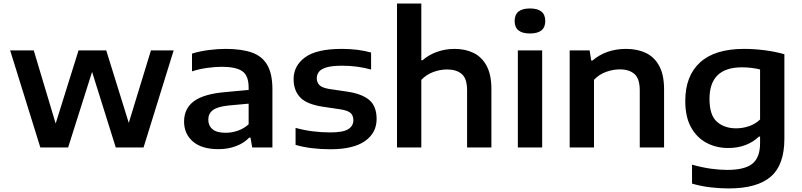

<svg xmlns="http://www.w3.org/2000/svg" viewBox="-20 -828 4502 1078"><path d="M206.5 0 37 -545H169.5L292.5 -134.5L421 -545H576.5L703 -138L827.5 -545H955L786 0H630L497 -424.5L362.5 0Z M1207.5 9.5Q1112.5 9.5 1063 -33.5Q1013.5 -76.5 1013.5 -145.5Q1013.5 -219 1069.5 -260.2Q1125.5 -301.5 1251 -311.5L1376 -323V-336.5Q1376 -404 1340 -428.5Q1304 -453 1225.5 -453Q1190 -453 1145 -447Q1100 -441 1058 -427.5V-527Q1101 -540.5 1151.8 -547Q1202.5 -553.5 1246.5 -553.5Q1336.5 -553.5 1394.8 -532.8Q1453 -512 1481.2 -462.2Q1509.5 -412.5 1509.5 -326.5V0H1396L1386.5 -55.5H1379.5Q1349.5 -24 1304.2 -7.2Q1259 9.5 1207.5 9.5ZM1149.5 -156Q1149.5 -122.5 1173.2 -102.5Q1197 -82.5 1247 -82.5Q1281 -82.5 1314.8 -94Q1348.5 -105.5 1376 -130V-246L1262 -235.5Q1200.5 -229 1175 -209.5Q1149.5 -190 1149.5 -156Z M1835 10Q1781.5 10 1732 4Q1682.5 -2 1639.5 -14.5V-110Q1686.5 -97 1735.5 -90.8Q1784.5 -84.5 1834 -84.5Q1906.5 -84.5 1935.2 -102.8Q1964 -121 1964 -153Q1964 -178.5 1949.2 -192.8Q1934.5 -207 1892.5 -214L1791.5 -229Q1702 -242.5 1665.2 -281.5Q1628.5 -320.5 1628.5 -383.5Q1628.5 -459 1693 -506.2Q1757.5 -553.5 1900 -553.5Q1990.5 -553.5 2063.5 -533V-437.5Q1987 -459 1901 -459Q1844.5 -459 1813.5 -449.8Q1782.5 -440.5 1770.5 -424.5Q1758.5 -408.5 1758.5 -389Q1758.5 -367 1772.5 -351.2Q1786.5 -335.5 1828 -328.5L1929.5 -313.5Q2011.5 -301.5 2053 -266.8Q2094.5 -232 2094.5 -160Q2094.5 -81.5 2029 -35.8Q1963.5 10 1835 10Z M2209 0V-808H2345.5V-489.5H2352Q2388 -521 2434.8 -537.2Q2481.5 -553.5 2532.5 -553.5Q2592.5 -553.5 2639 -530.8Q2685.5 -508 2712.2 -458.2Q2739 -408.5 2739 -328V0H2602.5V-321Q2602.5 -387 2572.5 -412.5Q2542.5 -438 2490.5 -438Q2451 -438 2412.2 -423.5Q2373.5 -409 2345.5 -379.5V0Z M2887.5 0V-545H3024V0ZM2955.5 -640Q2869.5 -640 2869.5 -710Q2869.5 -780.5 2955.5 -780.5Q3041.5 -780.5 3041.5 -710Q3041.5 -640 2955.5 -640Z M3178.5 0V-545H3290.5L3299.5 -488H3306.5Q3383 -553.5 3496 -553.5Q3559 -553.5 3606.8 -530.5Q3654.5 -507.5 3681.5 -457.5Q3708.5 -407.5 3708.5 -326V0H3572V-320Q3572 -386 3542.5 -412.2Q3513 -438.5 3460 -438.5Q3422.5 -438.5 3383.2 -424.5Q3344 -410.5 3315 -380V0Z M4071 230Q4022 230 3969 223.8Q3916 217.5 3865.5 203V96.5Q3920 112 3970.2 119Q4020.5 126 4062.5 126Q4161.5 126 4204.5 91Q4247.5 56 4247.5 -24V-61H4241Q4209.5 -30.5 4166 -13.8Q4122.5 3 4068.5 3Q4002 3 3947.2 -25.8Q3892.5 -54.5 3860 -113Q3827.5 -171.5 3827.5 -261Q3827.5 -402 3910.8 -477.8Q3994 -553.5 4157.5 -553.5Q4214.5 -553.5 4274.2 -545.8Q4334 -538 4384 -523.5V-49Q4384 97.5 4307.5 163.8Q4231 230 4071 230ZM4113 -107.5Q4149 -107.5 4184.5 -119.2Q4220 -131 4247.5 -157V-438Q4227.5 -443 4201.5 -446.5Q4175.5 -450 4145.5 -450Q3963.5 -450 3963.5 -272.5Q3963.5 -181 4005.5 -144.2Q4047.5 -107.5 4113 -107.5Z"/></svg>

Font: Encode Sans Expanded SemiBold
Style: Regular
Weight: 600
Width: 7
Designer: Multiple Designers
Foundry: Impallari Type
Version: Version 3.000; ttfautohint (v1.8.3) -l 8 -r 50 -G 200 -x 14 